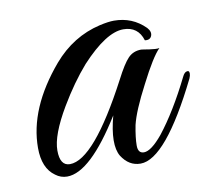

<svg xmlns="http://www.w3.org/2000/svg" viewBox="-51 -414 526 474"><g transform="rotate(-10 212.0 -177.5)"><path d="M279 -24Q297 -24 326 -59Q367 -111 407 -192Q411 -200 416 -202Q424 -205 424 -196Q424 -191 421 -184Q329 2 266 2Q237 2 219 -26Q201 -56 220 -127Q140 2 82 2Q66 2 53 -8Q23 -29 23 -80Q23 -179 108 -279Q157 -336 226 -352Q248 -357 262 -357Q308 -357 340 -325Q350 -314 346 -304Q342 -294 329 -296Q318 -332 281 -332Q238 -332 175 -264Q140 -224 108 -170Q69 -104 69 -65.5Q69 -27 94 -27Q154 -27 251 -211Q270 -248 283 -261.5Q296 -275 316 -275Q318 -275 323.5 -274Q329 -273 336 -272Q343 -271 350 -270.5Q357 -270 361 -271Q342 -252 310 -189Q278 -128 270 -94Q264 -63 264 -43.5Q264 -24 279 -24Z"/></g></svg>

Font: #9Slide05 Great Vibes
Style: Regular
Weight: 400
Designer: Robert E. Leuschke
Foundry: Robert E. Leuschke
Version: Version 1.001